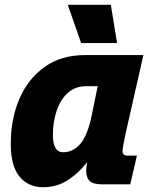

<svg xmlns="http://www.w3.org/2000/svg" viewBox="-20 -770 640 802"><path d="M160 12Q98 12 61.5 -32.5Q25 -77 25 -168Q25 -273 61 -357Q97 -441 166.5 -490.5Q236 -540 336 -540H579L506 -218Q501 -195 496.5 -172.5Q492 -150 492 -138Q492 -120 512 -120H552L524 0H408Q368 0 354 -14.5Q340 -29 340 -56Q340 -71 344 -93Q312 -50 265.5 -19Q219 12 160 12ZM244 -134Q285 -134 315.5 -169Q346 -204 364 -292L388 -410H340Q295 -410 264 -382.5Q233 -355 217 -308.5Q201 -262 201 -206Q201 -134 244 -134ZM319 -590 263 -750H443L469 -590Z"/></svg>

Font: Geist Mono Black
Style: Italic
Weight: 900
Italic angle: -12°
Monospace: yes
Designer: Basement.studio, Andrés Briganti, Mateo Zaragoza
Foundry: Basement.studio, Vercel, Andrés Briganti, Guido Ferreyra, Mateo Zaragoza
Version: Version 1.500; ttfautohint (v1.8.4.7-5d5b)